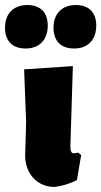

<svg xmlns="http://www.w3.org/2000/svg" viewBox="-61 -737 403 764"><path d="M156 7C187 3 216 -6 245 -20L262 -120L250 -130C243 -128 238 -127 233 -127C228 -127 224 -129 222 -134C220 -138 219 -145 219 -155L229 -474L35 -461L43 -249L39 -118C39 -49 85 7 156 7ZM108 -696C93 -710 73 -717 48 -717C-8 -717 -41 -682 -41 -627C-41 -574 -12 -544 41 -544C97 -544 129 -580 129 -635C129 -661 122 -681 108 -696ZM301 -696C286 -710 266 -717 241 -717C185 -717 152 -682 152 -627C152 -574 181 -544 234 -544C290 -544 322 -580 322 -635C322 -661 315 -681 301 -696Z"/></svg>

Font: Luna Sans Black
Style: Regular
Weight: 900
Designer: Juan Pablo del Peral
Foundry: Huerta Tipografica
Version: Version 2.001; ttfautohint (v1.5)